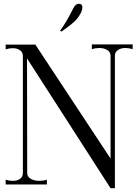

<svg xmlns="http://www.w3.org/2000/svg" viewBox="-20 -976 742 1016"><path d="M682 -741V-716Q662 -722 644 -722Q619 -722 603.5 -711Q588 -700 588 -681V20H565L123 -667L124 -60Q124 -41 142.5 -30Q161 -19 188 -19Q209 -19 228 -25V0H10V-25Q29 -19 48 -19Q72 -19 86.5 -30Q101 -41 101 -60V-680Q101 -699 86 -710Q71 -721 47 -721Q30 -721 10 -715V-740H167L565 -137V-681Q565 -700 548 -711Q531 -722 505 -722Q485 -722 466 -716V-741ZM360 -917Q362 -920 367.5 -931.5Q373 -943 380.5 -949.5Q388 -956 398 -956Q416 -956 416 -936Q416 -926 409 -910Q395 -882 376 -864Q357 -846 335 -830.5Q313 -815 305 -809L298 -813Q332 -861 360 -917Z"/></svg>

Font: Viaoda Libre
Style: Regular
Weight: 400
Designer: Gydient
Version: Version 2.000